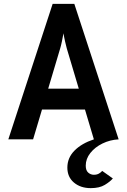

<svg xmlns="http://www.w3.org/2000/svg" viewBox="-20 -720 656 992"><path d="M449 252Q396 252 362 223.2Q328 194.5 328 146Q328 95.5 364.8 58.2Q401.5 21 465 0L419 -154H197L151 0H23L252 -700H364L593 0Q548 2.5 509.2 21.5Q470.5 40.5 446.8 70.5Q423 100.5 423 136Q423 160.5 435.8 171.8Q448.5 183 465 183Q480 183 490.8 177Q501.5 171 508 163L563 202Q549 218.5 521.5 235.2Q494 252 449 252ZM229 -262H387L325 -470Q321.5 -483 316.2 -505.8Q311 -528.5 308 -548Q304.5 -528.5 299.8 -505.8Q295 -483 291 -470Z"/></svg>

Font: Overpass Mono Light
Style: Regular
Weight: 300
Monospace: yes
Designer: Delve Withrington, Dave Bailey
Foundry: Delve Fonts LLC
Version: Version 4.000